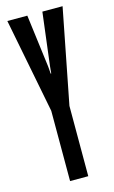

<svg xmlns="http://www.w3.org/2000/svg" viewBox="-115 -781 491 826"><g transform="rotate(-15 130.5 -367.5)"><path d="M90 0V-313L7.5 -735H96.5L126.5 -500L129 -468H131.5L134.5 -500L163.5 -735H253.5L171 -313V0Z"/></g></svg>

Font: League Gothic Condensed
Style: Regular
Weight: 400
Width: 3
Designer: The League of Moveable Type
Version: Version 2.001